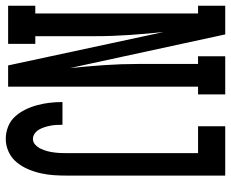

<svg xmlns="http://www.w3.org/2000/svg" viewBox="-96 -688 783 650"><g transform="rotate(90 295.0 -363.5)"><path d="M-10 0V-92H16V-643H-10V-735H87L201 -209Q195 -267 191 -325Q187 -383 187 -441V-643H161V-735H290V-643H264V0H192L79 -526Q85 -468 89 -410Q93 -352 93 -294V-92H119V0ZM441 8Q419 8 399 0Q379 -8 365 -23.5Q351 -39 341.5 -58.5Q332 -78 326.5 -98.5Q321 -119 318.5 -140Q316 -161 316 -182Q316 -182 316 -182.5Q316 -183 316 -184H393Q393 -183 393 -183Q393 -183 393 -183Q393 -173 393.5 -163Q394 -153 396 -143Q398 -133 401 -123.5Q404 -114 409 -105Q414 -96 422.5 -90Q431 -84 441 -84Q452 -84 460.5 -92Q469 -100 474 -110.5Q479 -121 482 -132Q485 -143 486.5 -154.5Q488 -166 488.5 -177.5Q489 -189 489 -200V-643H398V-735H565V-200Q565 -177 563.5 -154.5Q562 -132 557 -110Q552 -88 543 -67Q534 -46 519.5 -28.5Q505 -11 484 -1.5Q463 8 441 8Z"/></g></svg>

Font: Iosevka Slab Semibold Extended
Style: Regular
Weight: 600
Width: 7
Monospace: yes
Designer: Belleve Invis
Foundry: Belleve Invis
Version: Version 11.1.0; ttfautohint (v1.8.3)